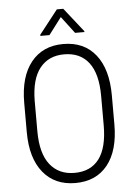

<svg xmlns="http://www.w3.org/2000/svg" viewBox="-60 -950 711 1005"><g transform="rotate(-5 295.0 -447.0)"><path d="M524.9 -278.3Q524.9 -140.6 464.6 -65.4Q404.3 9.8 295.4 9.8Q187.5 9.8 126.2 -65.4Q64.9 -140.6 64.5 -276.9V-431.6Q64.5 -568.8 125.5 -644.8Q186.5 -720.7 294.4 -720.7Q403.8 -720.7 464.4 -644.5Q524.9 -568.4 524.9 -430.2ZM468.8 -432.6Q468.8 -549.3 423.8 -607.9Q378.9 -666.5 294.4 -666.5Q212.9 -666.5 167 -609.1Q121.1 -551.8 120.1 -437.5V-278.3Q120.1 -161.1 166.5 -102.3Q212.9 -43.5 295.4 -43.5Q380.4 -43.5 424.6 -102.1Q468.8 -160.6 468.8 -278.3ZM410.6 -778.3V-773.4H361.8L294.4 -862.3L227.1 -773.4H179.2V-779.3L277.3 -904.3H311Z"/></g></svg>

Font: Roboto Condensed Light
Style: Regular
Weight: 300
Designer: Google
Version: Version 2.134; 2016